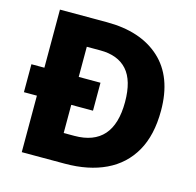

<svg xmlns="http://www.w3.org/2000/svg" viewBox="-104 -822 946 929"><g transform="rotate(15 368.5 -357.0)"><path d="M319 -714Q489 -714 586 -625.5Q683 -537 683 -368Q683 -245 636.5 -163.5Q590 -82 504 -41Q418 0 300 0H84V-283H19V-423H84V-714ZM324 -574H256V-423H365V-283H256V-142H309Q504 -142 504 -363Q504 -471 458 -522.5Q412 -574 324 -574Z"/></g></svg>

Font: Noto Sans Thaana ExtraBold
Style: Regular
Weight: 800
Designer: David Williams
Foundry: Google Inc.
Version: Version 3.001; ttfautohint (v1.8.4.7-5d5b)